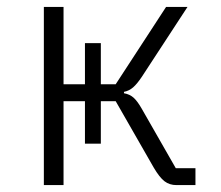

<svg xmlns="http://www.w3.org/2000/svg" viewBox="-20 -536 640 556"><path d="M226 -243H164V0H107V-516H164V-292H226V-411H272V-292H315L461 -516H523L391 -314Q377 -293 365.5 -283Q354 -273 339 -270V-266Q356 -263 367 -253Q378 -243 390 -222L489 -49H546V0H491Q471 0 456.5 -11Q442 -22 425 -51L315 -243H272V-120H226Z"/></svg>

Font: IBM Plex Mono Light
Style: Regular
Weight: 300
Monospace: yes
Designer: Mike Abbink, Paul van der Laan, Pieter van Rosmalen
Foundry: Bold Monday
Version: Version 2.3